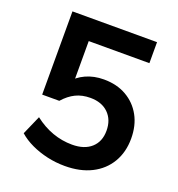

<svg xmlns="http://www.w3.org/2000/svg" viewBox="-130 -812 860 928"><g transform="rotate(20 300.0 -347.5)"><path d="M305 10Q258 10 214 0Q170 -10 131.5 -28Q93 -46 65 -71L108 -169Q153 -134 202 -116.5Q251 -99 303 -99Q366 -99 401.5 -131Q437 -163 437 -219Q437 -275 403 -308.5Q369 -342 310 -342Q268 -342 235 -326Q202 -310 173 -277H85V-705H520V-597H208V-377H182Q207 -410 248.5 -429Q290 -448 341 -448Q408 -448 457.5 -419.5Q507 -391 534.5 -341Q562 -291 562 -224Q562 -154 530.5 -101Q499 -48 441.5 -19Q384 10 305 10Z"/></g></svg>

Font: Nunito Sans 12pt ExtraLight 11pt
Style: Bold
Weight: 700
Version: Version 3.101;gftools[0.9.27]